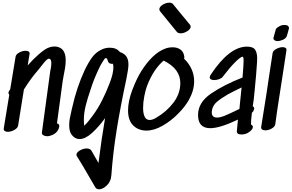

<svg xmlns="http://www.w3.org/2000/svg" viewBox="-20 -1004 2171 1429"><path d="M469 -554Q469 -528 464 -496.5Q459 -465 453 -437L446 -397L404 -86Q424 -81 421 -61Q410 -6 343 9L333 10Q316 10 303 3Q290 -4 292 -19Q334 -323 354 -475Q355 -479 358.5 -498Q362 -517 362 -534Q362 -566 345 -567Q332 -569 302.5 -531.5Q273 -494 270 -490Q210 -422 158 -338Q134 -192 120 -102L115 -70Q112 -51 87 -37Q62 -23 38 -23Q23 -23 14.5 -29.5Q6 -36 8 -49Q34 -202 49 -299Q43 -305 43 -313Q43 -318 46 -324Q49 -329 51.5 -333Q54 -337 56 -340L96 -582Q99 -600 123 -613Q147 -626 171 -626Q186 -626 194 -620Q202 -614 200 -602Q195 -569 186 -517L228 -562Q270 -604 308 -631Q346 -658 385 -658Q410 -658 429 -647Q469 -625 469 -554Z M740 -258Q766 -308 795 -382Q824 -456 824 -504Q824 -520 820 -529Q790 -527 784 -547Q777 -572 769 -572Q763 -572 757 -564.5Q751 -557 740 -538Q726 -517 710 -480Q677 -410 656 -343Q632 -274 618 -218Q604 -162 604 -111Q604 -89 607 -68L628 -90Q647 -112 669 -142Q710 -197 740 -258ZM936 -524Q936 -492 920 -414Q876 -208 848.5 -38Q821 132 809 298Q808 312 805.5 322.5Q803 333 796 348Q785 370 761.5 387.5Q738 405 717 405Q698 405 688 388L659 338Q596 228 552 158Q549 154 549 148Q549 131 574 116Q599 101 625 101Q651 101 661 118Q675 144 693 174L713 209Q735 32 762 -125Q716 -61 665.5 -15Q615 31 572 31Q539 31 515 1Q495 -24 495 -71Q495 -97 499.5 -122Q504 -147 514 -190L520 -214Q550 -350 609 -479Q637 -538 665.5 -577Q694 -616 738 -636Q765 -649 798 -649Q847 -649 873 -616L880 -614Q910 -602 923 -580Q936 -558 936 -524Z M1198 -553Q1167 -527 1136 -484Q1098 -429 1073 -361Q1063 -334 1054 -287.5Q1045 -241 1045 -201Q1045 -160 1056.5 -135.5Q1068 -111 1094 -111Q1115 -111 1143 -128Q1220 -173 1271 -240Q1322 -307 1322 -386Q1322 -492 1198 -553ZM1425 -399Q1425 -330 1385 -259Q1358 -211 1306 -158Q1254 -105 1190.5 -68.5Q1127 -32 1069 -32Q1033 -32 1001 -48Q933 -85 933 -181Q933 -250 964 -332.5Q995 -415 1030 -472Q1115 -607 1209 -642Q1235 -652 1265 -652Q1300 -652 1324 -634.5Q1348 -617 1352 -580V-576Q1352 -573 1350 -567Q1386 -533 1405.5 -490Q1425 -447 1425 -399ZM1172 -919Q1166 -927 1166 -935Q1166 -953 1190.5 -968.5Q1215 -984 1240 -984Q1260 -984 1268 -973Q1298 -937 1312 -919L1393 -821Q1399 -814 1399 -806Q1399 -788 1374 -772Q1349 -756 1324 -756Q1305 -756 1296 -767Z M1556 -169Q1556 -129 1595 -129Q1618 -129 1651 -142Q1681 -154 1762 -193Q1764 -218 1766.5 -241.5Q1769 -265 1771 -284L1778 -353Q1709 -320 1675 -301Q1625 -272 1595 -246.5Q1565 -221 1558 -186Q1556 -174 1556 -169ZM1894 -569 1893 -541Q1889 -468 1875 -327Q1872 -307 1868 -260Q1864 -231 1861 -213Q1872 -207 1872 -197Q1872 -190 1865 -176L1861 -171L1855 -165Q1848 -114 1848 -78Q1862 -70 1862 -59Q1862 -42 1837 -23Q1830 -18 1821 -13Q1814 -9 1801.5 -6Q1789 -3 1777 -3Q1740 -3 1743 -30L1751 -114Q1617 -50 1545 -50Q1454 -50 1454 -148Q1454 -242 1551.5 -308Q1649 -374 1785 -427Q1789 -466 1791 -506Q1791 -514 1792 -526Q1793 -538 1793 -553Q1793 -572 1790 -578L1787 -582H1786Q1771 -582 1730 -541Q1693 -505 1638 -433Q1630 -422 1611.5 -415Q1593 -408 1574 -408Q1560 -408 1550.5 -413Q1541 -418 1541 -428Q1541 -436 1549 -449Q1687 -657 1818 -657Q1863 -657 1878.5 -634.5Q1894 -612 1894 -569Z M2096 -818Q2074 -818 2057 -807Q2035 -795 2032 -783Q2019 -736 2015 -721V-718Q2015 -713 2019 -708.5Q2023 -704 2028 -702Q2036 -698 2046 -698Q2062 -698 2084.5 -707.5Q2107 -717 2114 -734Q2120 -751 2131 -794V-796Q2131 -801 2127 -806.5Q2123 -812 2118 -815Q2107 -818 2096 -818ZM2079 -414Q2073 -374 2056.5 -269.5Q2040 -165 2029 -80Q2026 -61 2002.5 -47.5Q1979 -34 1955 -34Q1939 -34 1930.5 -40.5Q1922 -47 1924 -60Q1941 -160 1960.5 -288.5Q1980 -417 1988 -472L2009 -609Q2012 -627 2036.5 -640Q2061 -653 2084 -653Q2098 -653 2106 -647Q2114 -641 2112 -630Z"/></svg>

Font: Sedgwick Ave
Style: Regular
Weight: 400
Designer: Kevin Burke, Pedro Vergani
Foundry: Google, Inc.
Version: Version 1.000